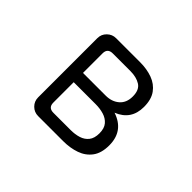

<svg xmlns="http://www.w3.org/2000/svg" viewBox="-143 -1023 1286 1286"><g transform="rotate(45 500.0 -380.0)"><path d="M321.3 -10.7Q284.2 -10.7 258.3 -36.6Q232.4 -62.5 232.4 -99.6V-660.2Q232.4 -697.3 258.8 -723.1Q285.2 -749 321.3 -749H548.8Q613.3 -749 665.5 -730Q717.8 -710.9 748.5 -668.5Q779.3 -626 779.3 -555.7Q779.3 -433.6 667 -388.7Q796.9 -345.7 796.9 -209Q796.9 -135.7 764.6 -92.3Q732.4 -48.8 678.2 -29.8Q624 -10.7 557.6 -10.7ZM329.1 -427.7H543.9Q601.6 -427.7 639.2 -460Q676.8 -492.2 676.8 -551.8Q676.8 -614.3 639.2 -637.7Q601.6 -661.1 544.9 -661.1H377.9Q329.1 -661.1 329.1 -613.3ZM377.9 -98.6H541Q583 -98.6 617.2 -109.4Q651.4 -120.1 672.4 -146.5Q693.4 -172.9 693.4 -219.7Q693.4 -266.6 671.4 -292.5Q649.4 -318.4 613.8 -329.1Q578.1 -339.8 537.1 -339.8H329.1V-146.5Q329.1 -98.6 377.9 -98.6Z"/></g></svg>

Font: Kosugi Maru
Style: Regular
Weight: 400
Designer: MOTOYA
Version: Version 4.002